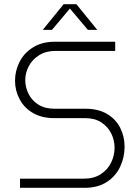

<svg xmlns="http://www.w3.org/2000/svg" viewBox="-20 -900 666 920"><path d="M76 0V-44H383Q430 -44 463 -65.5Q496 -87 512.5 -121Q529 -155 529 -192Q529 -228 513 -260.5Q497 -293 465.5 -313.5Q434 -334 387 -334H240Q180 -334 138 -358.5Q96 -383 74 -424.5Q52 -466 52 -513Q52 -561 74 -604Q96 -647 139 -673.5Q182 -700 243 -700H532V-656H246Q200 -656 167.5 -635.5Q135 -615 118 -583Q101 -551 101 -516Q101 -483 116.5 -451Q132 -419 163.5 -399Q195 -379 241 -379H389Q451 -379 493 -354Q535 -329 556 -287.5Q577 -246 577 -197Q577 -146 555.5 -100.5Q534 -55 491 -27.5Q448 0 386 0ZM185 -757 285 -880H346L446 -757H401L315 -859L229 -757Z"/></svg>

Font: MuseoModerno Thin ExtraLight
Style: Regular
Weight: 250
Version: Version 1.002